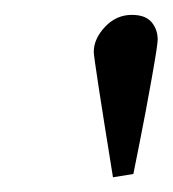

<svg xmlns="http://www.w3.org/2000/svg" viewBox="-20 -664 232 258"><path d="M131.8 -425.8Q106 -585.4 106 -594.2Q106 -611.8 121.1 -627.9Q136.2 -644 157.2 -644Q175.3 -644 183.6 -634.3Q191.9 -624.5 191.9 -610.8Q191.9 -603.5 183.8 -558.3Q175.8 -513.2 167.5 -471.7L159.2 -430.2Z"/></svg>

Font: Linear Smooth
Style: Regular
Weight: 400
Designer: Philipp H. Poll, Flanker
Foundry: Philipp H. Poll, reworked by Flanker
Version: Version 1.061 | FøM Fix